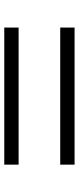

<svg xmlns="http://www.w3.org/2000/svg" viewBox="252 -790 378 923"><g transform="rotate(90 441.5 -328.0)"><path d="M771 -228V-159H112V-228ZM112 -428V-497H771V-428Z"/></g></svg>

Font: Zen Kaku Gothic New Medium
Style: Regular
Weight: 500
Designer: Yoshimichi Ohira
Foundry: Positype
Version: Version 1.002